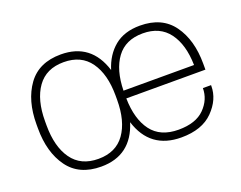

<svg xmlns="http://www.w3.org/2000/svg" viewBox="-92 -708 1111 885"><g transform="rotate(-20 464.0 -265.0)"><path d="M873 -246H485Q487 -144 530.5 -86Q574 -28 663 -28Q748 -28 790.5 -71Q833 -114 833 -170H873V-166Q873 -100 819 -45Q765 10 663 10Q510 10 464 -137Q418 10 270 10Q162 10 108.5 -64Q55 -138 55 -255V-275Q55 -392 108.5 -466Q162 -540 270 -540Q418 -540 464 -393Q485 -461 533 -500.5Q581 -540 658 -540Q766 -540 819.5 -466Q873 -392 873 -275ZM97 -255Q97 -150 140.5 -89Q184 -28 270 -28Q356 -28 399.5 -89Q443 -150 443 -255V-275Q443 -380 399.5 -441Q356 -502 270 -502Q184 -502 140.5 -441Q97 -380 97 -275ZM658 -502Q573 -502 530 -443.5Q487 -385 485 -284H831Q829 -385 785.5 -443.5Q742 -502 658 -502Z"/></g></svg>

Font: Cooper Hewitt
Style: Light
Weight: 703
Designer: Village Type and Design LLC
Foundry: Cooper Hewitt Smithsonian Design Museum
Version: 1.000